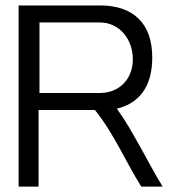

<svg xmlns="http://www.w3.org/2000/svg" viewBox="-20 -690 670 710"><path d="M349.1 -669.9Q442.9 -669.9 492.9 -620.6Q543 -571.3 543 -476.6Q543 -442.4 535.9 -411.9Q528.8 -381.3 513.2 -356.7Q497.6 -332 472.7 -314.5Q447.8 -296.9 412.1 -288.1Q436.5 -254.4 457.8 -218.3Q479 -182.1 499.3 -145.5Q519.5 -108.9 539.6 -72.3Q559.6 -35.6 581.5 0H502.4Q480.5 -35.2 460.7 -71.5Q440.9 -107.9 420.9 -144.3Q400.9 -180.7 378.9 -215.8Q356.9 -251 331.1 -283.2H122.6V0H48.8V-669.9ZM349.1 -346.2Q376.5 -346.2 398.9 -355.5Q421.4 -364.7 437.5 -381.3Q453.6 -397.9 462.4 -420.9Q471.2 -443.8 471.2 -471.2Q471.2 -498 462.6 -522.5Q454.1 -546.9 438.2 -565.7Q422.4 -584.5 399.7 -595.7Q377 -606.9 349.1 -606.9H126V-346.2Z"/></svg>

Font: SengBuhan
Style: Regular
Weight: 400
Designer: John M. Durdin
Foundry: Lao Script for Windows
Version: Version 1.400